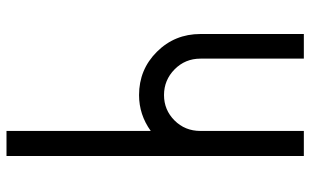

<svg xmlns="http://www.w3.org/2000/svg" viewBox="-203 -757 960 594"><g transform="rotate(-90 277.0 -460.0)"><path d="M279.8 -509.8Q358.9 -509.8 413.8 -454.6Q468.8 -399.4 468.8 -319.8V0H392.6V-319.8Q392.6 -367.2 359.4 -399.9Q326.2 -432.6 279.8 -432.6Q233.9 -432.6 201.4 -400.1Q168.9 -367.7 168.9 -319.8V0H91.3V-919.9H168.9V-473.6Q219.2 -509.8 279.8 -509.8Z"/></g></svg>

Font: Now
Style: Regular
Weight: 400
Designer: Alfredo Marco Pradil
Foundry: Alfredo Marco Pradil
Version: Version 1.002;PS 001.002;hotconv 1.0.88;makeotf.lib2.5.64775